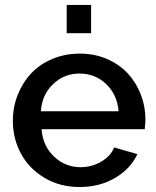

<svg xmlns="http://www.w3.org/2000/svg" viewBox="-20 -750 635 780"><path d="M251 -615.2V-730H350.1V-615.2ZM303.2 9.8Q223.6 9.8 161.1 -27.3Q98.6 -64.5 65.4 -125.5Q32.2 -186.5 32.2 -259.8Q32.2 -314.9 52 -364.7Q71.8 -414.6 106.4 -451.7Q141.1 -488.8 192.6 -510.5Q244.1 -532.2 304.2 -532.2Q364.3 -532.2 414.8 -510.3Q465.3 -488.3 499.3 -451.4Q533.2 -414.6 552 -366.2Q570.8 -317.9 570.8 -265.1Q570.8 -251.5 567.9 -225.1H148.9Q153.8 -157.2 199.5 -114Q245.1 -70.8 307.1 -70.8Q352.1 -70.8 390.6 -93Q429.2 -115.2 443.8 -150.9L538.1 -124Q510.3 -64 447.3 -27.1Q384.3 9.8 303.2 9.8ZM146 -297.9H461.9Q456.1 -365.7 411.4 -408.4Q366.7 -451.2 303.2 -451.2Q240.2 -451.2 195.3 -408Q150.4 -364.7 146 -297.9Z"/></svg>

Font: Rawline SemiBold
Style: Regular
Weight: 600
Designer: Matt McInerney, Pablo Impallari, Rodrigo Fuenzalida
Foundry: Matt McInerney, Pablo Impallari, Rodrigo Fuenzalida
Version: Version 4.020;PS 004.020;hotconv 1.0.88;makeotf.lib2.5.64775